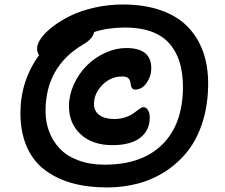

<svg xmlns="http://www.w3.org/2000/svg" viewBox="-20 -762 991 844"><path d="M450.2 62Q364.7 62 296.1 42.7Q227.5 23.4 176.3 -15.4Q125 -54.2 97.4 -117.7Q69.8 -181.2 69.8 -265.1Q69.8 -406.2 151.9 -520Q143.1 -530.3 143.1 -549.8Q143.1 -568.8 160.2 -593.5Q177.2 -618.2 210.9 -644.3Q244.6 -670.4 289.1 -692.4Q333.5 -714.4 394.5 -728.3Q455.6 -742.2 521 -742.2Q614.3 -742.2 686.3 -717Q758.3 -691.9 803.7 -645.8Q849.1 -599.6 872.1 -536.4Q895 -473.1 895 -395Q895 -305.2 871.8 -229.7Q848.6 -154.3 807.6 -101.1Q766.6 -47.9 710.4 -10.7Q654.3 26.4 588.6 44.2Q522.9 62 450.2 62ZM180.2 -273.9Q180.2 -225.1 196.3 -182.9Q212.4 -140.6 243.4 -108.2Q274.4 -75.7 325 -56.9Q375.5 -38.1 439.9 -38.1Q604.5 -38.1 694.3 -127.7Q784.2 -217.3 784.2 -380.9Q784.2 -506.3 721.7 -574Q659.2 -641.6 524.9 -641.1Q447.8 -639.6 394 -621.1Q387.7 -590.3 342.8 -564.9Q180.2 -467.3 180.2 -273.9ZM474.1 -124Q386.2 -124 334.7 -171.6Q283.2 -219.2 283.2 -294.9Q283.2 -343.3 304.4 -390.4Q325.7 -437.5 360.1 -472.4Q394.5 -507.3 441.2 -529.1Q487.8 -550.8 536.1 -550.8Q645 -550.8 645 -461.9Q645 -426.8 624.5 -397.5Q604 -368.2 573.2 -368.2Q557.1 -368.2 554.2 -394Q552.7 -409.2 544.7 -417.5Q536.6 -425.8 517.1 -425.8Q466.3 -425.8 429.7 -388.2Q393.1 -350.6 393.1 -305.2Q393.1 -273.4 417 -256.1Q440.9 -238.8 482.9 -238.8Q508.8 -238.8 532 -246.8Q555.2 -254.9 568.1 -264.9Q581.1 -274.9 592.5 -283Q604 -291 609.9 -291Q622.6 -291 630.4 -278.3Q638.2 -265.6 638.2 -245.1Q638.2 -188.5 596.2 -156.2Q554.2 -124 474.1 -124Z"/></svg>

Font: Shantell Sans Irregular Bouncy
Style: Regular
Weight: 600
Designer: Stephen Nixon, Anya Danilova, Shantell Martin
Foundry: Arrow Type
Version: Version 1.006;[9816181b4]